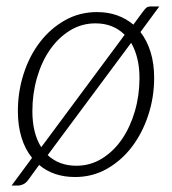

<svg xmlns="http://www.w3.org/2000/svg" viewBox="-20 -543 534 596"><path d="M213 6.5Q146 6.5 101.5 -31L66.5 17Q60 25.5 51.8 29.2Q43.5 33 35 33H16L79.5 -53Q58 -79.5 46.8 -116Q35.5 -152.5 35.5 -198Q35.5 -258.5 53.5 -314.2Q71.5 -370 104.2 -412.5Q137 -455 182 -480.2Q227 -505.5 281 -505.5Q315 -505.5 343.2 -495.5Q371.5 -485.5 394 -466.5L424.5 -508Q430.5 -516 435 -519.5Q439.5 -523 449.5 -523H474.5L416 -443.5Q436.5 -417 447.5 -381.2Q458.5 -345.5 458.5 -301.5Q458.5 -241 440.2 -185.5Q422 -130 389.5 -87.2Q357 -44.5 312 -19Q267 6.5 213 6.5ZM80.5 -198Q80.5 -129.5 108 -86L367 -435Q331.5 -470.5 276.5 -470.5Q233 -470.5 197 -448.2Q161 -426 135 -388.5Q109 -351 94.8 -301.5Q80.5 -252 80.5 -198ZM217 -28.5Q260.5 -28.5 296.8 -51Q333 -73.5 358.8 -111.2Q384.5 -149 398.8 -198.2Q413 -247.5 413 -301Q413 -334 406.2 -361.5Q399.5 -389 387 -410L128 -61.5Q163.5 -28.5 217 -28.5Z"/></svg>

Font: Lato TR Light
Style: Italic
Weight: 300
Italic angle: -12°
Designer: Lukasz Dziedzic
Foundry: Lukasz Dziedzic
Version: Version 1.104 2013